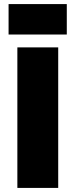

<svg xmlns="http://www.w3.org/2000/svg" viewBox="-20 -920 370 940"><path d="M65 -688H265V0H65ZM22 -900H307V-751H22Z"/></svg>

Font: Saira Stencil
Style: Regular
Weight: 400
Designer: Hector Gatti with collaboration of the Omnibus-Type team
Foundry: Omnibus-Type
Version: Version 1.003